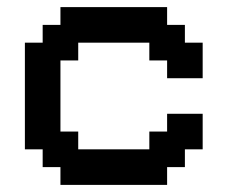

<svg xmlns="http://www.w3.org/2000/svg" viewBox="-20 -520 640 540"><path d="M450 0V-50H500V-100H550V-200H450V-150H400V-100H200V-150H150V-350H200V-400H400V-350H450V-300H550V-400H500V-450H450V-500H150V-450H100V-400H50V-100H100V-50H150V0Z"/></svg>

Font: Matrix Sans Video
Style: Regular
Weight: 400
Designer: Brad Neil
Version: Version 1.100